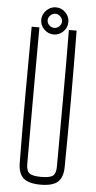

<svg xmlns="http://www.w3.org/2000/svg" viewBox="-61 -946 496 987"><g transform="rotate(5 187.0 -452.5)"><path d="M187 5Q126 5 99 -18.5Q72 -42 71 -95Q69 -274 69.5 -447.5Q70 -621 71 -800H111Q110 -621 110 -447.5Q110 -274 110 -95Q110 -60 126 -47.5Q142 -35 187 -35Q232 -35 247.5 -47.5Q263 -60 263 -95Q263 -274 264 -447.5Q265 -621 263 -800H303Q305 -621 305 -447.5Q305 -274 303 -95Q302 -42 275.5 -18.5Q249 5 187 5ZM187 -770Q159 -770 138 -790.5Q117 -811 117 -840Q117 -868 138 -889Q159 -910 187 -910Q216 -910 236.5 -889Q257 -868 257 -840Q257 -811 236 -790.5Q215 -770 187 -770ZM150 -840Q150 -826 161 -815Q172 -804 187 -804Q202 -804 213 -815Q224 -826 224 -840Q224 -855 212.5 -866Q201 -877 187 -877Q173 -877 161.5 -866Q150 -855 150 -840Z"/></g></svg>

Font: Big Shoulders Text Thin
Style: Regular
Weight: 100
Designer: Patric King
Foundry: XO Type Co
Version: Version 1.000; ttfautohint (v1.8.2)